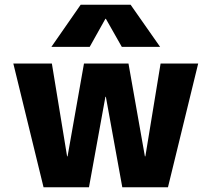

<svg xmlns="http://www.w3.org/2000/svg" viewBox="-20 -787 889 807"><path d="M423 -708 357 -590H196L319 -767H529L653 -590H492L425 -708ZM198 -520 262 -130H264L333 -520H520L589 -130H591L655 -520H813L686 0H494L425 -380H423L354 0H163L36 -520Z"/></svg>

Font: Mplus 1p ExtraBold
Style: Regular
Weight: 800
Version: Version 1.061